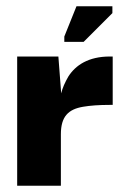

<svg xmlns="http://www.w3.org/2000/svg" viewBox="-20 -595 414 615"><path d="M175 0V-165C175 -222 199 -245 246 -253C269 -257 298 -259 331 -259H341V-414H332C263 -414 222 -386 199 -350C188 -331 180 -313 176 -296L167 -414H35V0ZM340 -553V-575H225L186 -478V-461H248Z"/></svg>

Font: OSH Darker Grotesque Black
Style: Regular
Weight: 900
Designer: Gabriel Lam
Foundry: TypeRant
Version: Version 1.000;Glyphs 3.1.1 (3148)